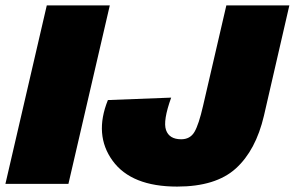

<svg xmlns="http://www.w3.org/2000/svg" viewBox="-28 -680 1090 710"><path d="M378 -660 225 0H-8L145 -660ZM627 10Q458 10 388.5 -85.5Q319 -181 371 -310L605 -319Q574 -233 586 -199Q598 -165 642 -165Q675 -165 691 -192Q707 -219 723 -289L809 -660H1042L948 -252Q918 -124 844 -57Q770 10 627 10Z"/></svg>

Font: Elaine Sans Black
Style: Italic
Weight: 900
Italic angle: -13°
Designer: Wei Huang
Foundry: Wei Huang
Version: Version 2.001;December 24, 2019;FontCreator 12.0.0.2547 64-b